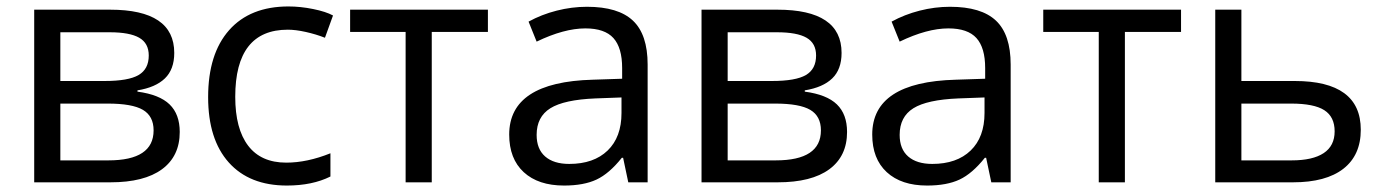

<svg xmlns="http://www.w3.org/2000/svg" viewBox="-20 -565 4292 595"><path d="M321 -535H86V0H322Q427 0 482 -40.5Q537 -81 537 -156Q537 -211 505.5 -241.5Q474 -272 406 -281V-285Q462 -294 491 -322Q520 -350 520 -401Q520 -535 321 -535ZM304 -314H167V-465H320Q382 -465 411.5 -448Q441 -431 441 -393Q441 -351 409.5 -332.5Q378 -314 304 -314ZM316 -68H167V-244H314Q390 -244 423 -224.5Q456 -205 456 -161Q456 -68 316 -68Z M1004 -18V-90Q932 -61 867 -61Q789 -61 749 -113.5Q709 -166 709 -265Q709 -473 872 -473Q896 -473 927.5 -466Q959 -459 987 -448L1012 -517Q990 -529 950.5 -537Q911 -545 874 -545Q755 -545 690 -471.5Q625 -398 625 -264Q625 -133 689 -61.5Q753 10 869 10Q948 10 1004 -18Z M1065 -535V-466H1237V0H1318V-466H1492V-535Z M1987 -365Q1987 -458 1941.5 -501Q1896 -544 1799 -544Q1752 -544 1705 -532Q1658 -520 1618 -498L1643 -436Q1728 -477 1794 -477Q1854 -477 1881 -447Q1908 -417 1908 -354V-321L1817 -318Q1558 -311 1558 -148Q1558 -73 1603 -31.5Q1648 10 1728 10Q1789 10 1828.5 -8.5Q1868 -27 1907 -76H1911L1927 0H1987ZM1643 -147Q1643 -203 1685.5 -229.5Q1728 -256 1825 -260L1906 -263V-215Q1906 -140 1863 -98.5Q1820 -57 1744 -57Q1696 -57 1669.5 -80Q1643 -103 1643 -147Z M2389 -535H2154V0H2390Q2495 0 2550 -40.5Q2605 -81 2605 -156Q2605 -211 2573.5 -241.5Q2542 -272 2474 -281V-285Q2530 -294 2559 -322Q2588 -350 2588 -401Q2588 -535 2389 -535ZM2372 -314H2235V-465H2388Q2450 -465 2479.5 -448Q2509 -431 2509 -393Q2509 -351 2477.5 -332.5Q2446 -314 2372 -314ZM2384 -68H2235V-244H2382Q2458 -244 2491 -224.5Q2524 -205 2524 -161Q2524 -68 2384 -68Z M3112 -365Q3112 -458 3066.5 -501Q3021 -544 2924 -544Q2877 -544 2830 -532Q2783 -520 2743 -498L2768 -436Q2853 -477 2919 -477Q2979 -477 3006 -447Q3033 -417 3033 -354V-321L2942 -318Q2683 -311 2683 -148Q2683 -73 2728 -31.5Q2773 10 2853 10Q2914 10 2953.5 -8.5Q2993 -27 3032 -76H3036L3052 0H3112ZM2768 -147Q2768 -203 2810.5 -229.5Q2853 -256 2950 -260L3031 -263V-215Q3031 -140 2988 -98.5Q2945 -57 2869 -57Q2821 -57 2794.5 -80Q2768 -103 2768 -147Z M3213 -535V-466H3385V0H3466V-466H3640V-535Z M3746 -535V0H3987Q4089 0 4143 -42Q4197 -84 4197 -163Q4197 -314 3992 -314H3827V-535ZM4116 -158Q4116 -113 4082 -90.5Q4048 -68 3983 -68H3827V-244H3981Q4052 -244 4084 -223.5Q4116 -203 4116 -158Z"/></svg>

Font: OpenSansMMV
Style: Regular
Weight: 400
Designer: Steve Matteson
Foundry: Ascender Corporation
Version: Version 4.000